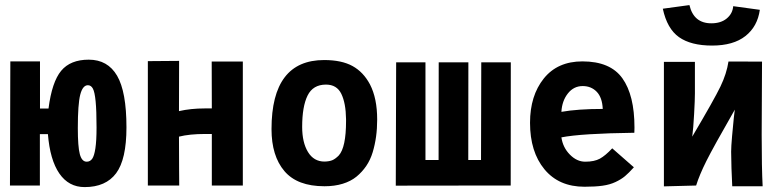

<svg xmlns="http://www.w3.org/2000/svg" viewBox="-20 -745 3145 771"><path d="M328.1 -95.7Q341.8 -95.7 350.1 -107.2Q358.4 -118.7 363 -149.2Q367.7 -179.7 367.7 -232.9Q367.7 -300.8 364 -338.1Q360.4 -375.5 353 -389.2Q345.7 -402.8 333 -402.8Q312 -402.8 302.2 -364.7Q292.5 -326.7 292.5 -230.5Q292.5 -156.2 300.5 -126Q308.6 -95.7 328.1 -95.7ZM336.4 -505.4Q412.6 -505.4 450.2 -440.9Q487.8 -376.5 487.8 -233.4Q487.8 -105 446.3 -49.3Q404.8 6.3 319.8 6.3Q255.9 6.3 218.3 -48.3Q180.7 -103 172.4 -206.5H140.1V0H20L21.5 -498.5H140.6V-309.1H174.8Q188.5 -416 225.6 -460.7Q262.7 -505.4 336.4 -505.4Z M699.2 -500.5 698.7 -298.8Q746.1 -309.6 802.2 -309.6H830.6Q830.6 -383.3 830.3 -424.3Q830.1 -465.3 830.1 -498H955.1V0H830.6V-207H803.7Q741.2 -207 698.7 -196.3Q698.7 -102.5 699.2 -68.4Q699.7 -34.2 699.7 0H573.7V-499.5Z M1340.3 -120.6Q1369.6 -152.8 1369.6 -258.8Q1369.6 -258.8 1369.6 -266.6Q1368.7 -331.1 1350.6 -368.2Q1332.5 -405.3 1289.1 -405.3Q1236.8 -405.3 1215.1 -361.3Q1193.4 -317.4 1193.4 -235.4Q1193.4 -172.9 1216.8 -134.5Q1240.2 -96.2 1283.2 -96.2Q1302.7 -96.7 1314.7 -101.8Q1326.7 -106.9 1340.3 -120.6ZM1282.7 2.9Q1173.8 2.9 1122.1 -57.9Q1070.3 -118.7 1070.3 -226.6Q1070.3 -503.9 1281.7 -503.9Q1352.1 -503.9 1395.8 -479.7Q1439.5 -455.6 1465.8 -405.8Q1494.6 -350.1 1494.6 -265.1Q1494.6 -229 1490.2 -196.8Q1485.8 -164.6 1476.6 -133.8Q1467.3 -103 1450.7 -78.6Q1434.1 -54.2 1411.4 -35.6Q1388.7 -17.1 1356.2 -7.1Q1323.7 2.9 1283.7 2.9Z M1688.5 -102.5H1741.2L1741.7 -494.6H1860.8L1860.4 -102.5H1911.6L1912.6 -494.6H2031.2L2030.8 0H1954.6L1569.3 0.5L1570.8 -494.6H1688.5Z M2234.4 -295.9Q2300.8 -307.6 2400.4 -307.6Q2398.4 -353.5 2376.2 -376.5Q2354 -399.4 2319.8 -399.4Q2283.7 -399.4 2260.3 -369.6Q2236.8 -339.8 2234.4 -295.9ZM2318.8 -498.5Q2430.7 -498.5 2479.2 -430.7Q2527.8 -362.8 2527.8 -232.9L2527.3 -211.9Q2313.5 -209 2234.4 -193.4Q2240.2 -152.8 2268.3 -124.3Q2296.4 -95.7 2330.1 -95.7Q2366.7 -95.7 2388.9 -107.9Q2411.1 -120.1 2438.5 -149.4L2525.4 -73.2Q2504.9 -50.3 2489.7 -37.6Q2474.6 -24.9 2451.9 -14.2Q2429.2 -3.4 2399.9 0.7Q2370.6 4.9 2327.1 4.9Q2224.1 4.9 2166.3 -65.2Q2108.4 -135.3 2108.4 -252Q2108.4 -360.8 2163.6 -429.7Q2218.8 -498.5 2318.8 -498.5Z M2836.4 -651.4Q2875 -651.4 2898.4 -670.9Q2921.9 -690.4 2924.3 -720.2L3031.2 -705.6Q3022 -638.7 2973.4 -600.3Q2924.8 -562 2839.4 -562Q2754.4 -562 2706.5 -595.9Q2658.7 -629.9 2641.6 -710L2748.5 -724.6Q2765.6 -651.4 2836.4 -651.4ZM2905.3 -498 3040 -497.6Q3038.6 -317.9 3038.6 -204.6Q3038.6 -70.8 3042.5 2.9H2920.4Q2916.5 -71.3 2916 -135.7Q2916 -155.8 2919.7 -198Q2923.3 -240.2 2926.8 -272.5L2930.7 -304.7Q2844.2 -153.8 2816.4 -98.1Q2788.6 -42.5 2775.4 0L2646 3.4V-496.6H2770.5V-370.1Q2770.5 -344.7 2767.3 -287.1Q2764.2 -229.5 2759.8 -196.3Q2848.1 -345.7 2873 -397.5Q2897.9 -449.2 2905.3 -498Z"/></svg>

Font: Fantasque Sans Mono
Style: Bold
Weight: 700
Monospace: yes
Designer: Jany Belluz
Version: Version 1.8.0 ; ttfautohint (v1.8.2)